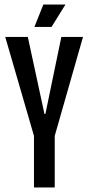

<svg xmlns="http://www.w3.org/2000/svg" viewBox="-20 -822 388 842"><path d="M129 0V-226L3 -660H102L175 -322H179L249 -660H344L220 -226V0ZM206 -704H131L170 -802H267Z"/></svg>

Font: Bricolage Grotesque 48pt Condensed
Style: Regular
Weight: 400
Width: 3
Designer: Mathieu Triay
Foundry: Atelier Triay
Version: Version 1.000; ttfautohint (v1.8.4.7-5d5b);gftools[0.9.32]